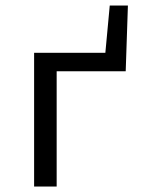

<svg xmlns="http://www.w3.org/2000/svg" viewBox="-20 -678 590 698"><path d="M186 0V-419H437L445 -658H379L363 -486H104V0Z"/></svg>

Font: Codetta
Style: Regular
Weight: 400
Italic angle: -11°
Designer: Ulrich Proeller
Foundry: PROSA GmbH
Version: Version 2.00;September 29, 2018;FontCreator 11.5.0.2427 64-b